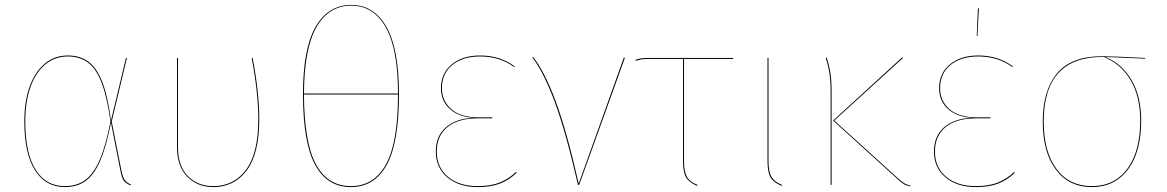

<svg xmlns="http://www.w3.org/2000/svg" viewBox="-20 -753 4753 782"><path d="M432 -262 493 -517H497L435 -258L474 -61Q480 -31 488.5 -19.5Q497 -8 513 -2L512 2Q494 -5 485 -16Q476 -27 470 -60L432 -253Q413 -156 388.5 -99Q364 -42 329.5 -16.5Q295 9 244 9Q166 9 122.5 -59.5Q79 -128 79 -259Q79 -339 100.5 -399.5Q122 -460 162 -493.5Q202 -527 256 -527Q306 -527 340 -502Q374 -477 396.5 -419.5Q419 -362 432 -262ZM83 -259Q83 -129 125 -62Q167 5 244 5Q294 5 328 -20.5Q362 -46 386.5 -103Q411 -160 430 -258Q416 -358 394 -415.5Q372 -473 338.5 -498Q305 -523 256 -523Q204 -523 164.5 -490.5Q125 -458 104 -398Q83 -338 83 -259Z M1036 -268Q1036 -127 985 -59Q934 9 849 9Q784 9 742.5 -33.5Q701 -76 701 -153V-517H705V-153Q705 -77 745 -36Q785 5 849 5Q932 5 982 -61.5Q1032 -128 1032 -268Q1032 -374 1005 -517H1009Q1036 -374 1036 -268Z M1605 -370Q1605 -171 1555 -81Q1505 9 1409 9Q1313 9 1263.5 -81.5Q1214 -172 1214 -370Q1214 -555 1265.5 -644Q1317 -733 1411 -733Q1503 -733 1554 -643.5Q1605 -554 1605 -370ZM1218 -372H1601Q1601 -554 1551 -642Q1501 -730 1411 -730Q1319 -730 1269 -642.5Q1219 -555 1218 -372ZM1601 -368H1218Q1219 -172 1267 -83.5Q1315 5 1409 5Q1503 5 1552 -83.5Q1601 -172 1601 -368Z M2077 -482 2074 -480Q2016 -523 1935 -523Q1865 -523 1822.5 -488.5Q1780 -454 1780 -394Q1780 -342 1818 -308.5Q1856 -275 1929 -275H1985V-271H1927Q1846 -271 1802.5 -235.5Q1759 -200 1759 -136Q1759 -71 1804.5 -33Q1850 5 1926 5Q1979 5 2016 -10Q2053 -25 2082 -53L2084 -49Q2054 -20 2017 -5.5Q1980 9 1926 9Q1849 9 1802 -30.5Q1755 -70 1755 -136Q1755 -199 1796 -234.5Q1837 -270 1907 -273Q1845 -278 1810.5 -310.5Q1776 -343 1776 -394Q1776 -455 1820 -491Q1864 -527 1935 -527Q2018 -527 2077 -482Z M2337 -5 2521 -519 2525 -517 2339 0H2334Q2284 -218 2239 -339Q2194 -460 2148 -519L2152 -520Q2198 -462 2243 -341.5Q2288 -221 2337 -5Z M2766 -513V-98Q2766 -55 2777.5 -33.5Q2789 -12 2821 0L2819 4Q2785 -11 2773.5 -32Q2762 -53 2762 -98V-513H2631Q2607 -513 2594.5 -511.5Q2582 -510 2570 -505L2568 -509Q2580 -514 2593 -515.5Q2606 -517 2630 -517H2966V-513Z M3110 -98Q3110 -55 3121.5 -34Q3133 -13 3165 0L3163 4Q3129 -11 3117.5 -32Q3106 -53 3106 -98V-517H3110Z M3378 -262 3634 -30Q3652 -14 3662 -7.5Q3672 -1 3688 3L3687 6Q3671 3 3660.5 -3.5Q3650 -10 3632 -27L3373 -262L3654 -519L3658 -517ZM3367 -387V0H3363V-383Q3363 -460 3343 -517L3347 -518Q3367 -460 3367 -387Z M4106 -482 4103 -480Q4045 -523 3964 -523Q3894 -523 3851.5 -488.5Q3809 -454 3809 -394Q3809 -342 3847 -308.5Q3885 -275 3958 -275H4014V-271H3956Q3875 -271 3831.5 -235.5Q3788 -200 3788 -136Q3788 -71 3833.5 -33Q3879 5 3955 5Q4008 5 4045 -10Q4082 -25 4111 -53L4113 -49Q4083 -20 4046 -5.5Q4009 9 3955 9Q3878 9 3831 -30.5Q3784 -70 3784 -136Q3784 -199 3825 -234.5Q3866 -270 3936 -273Q3874 -278 3839.5 -310.5Q3805 -343 3805 -394Q3805 -455 3849 -491Q3893 -527 3964 -527Q4047 -527 4106 -482ZM3967 -719 3961 -606H3958L3963 -719Z M4644 -514 4483 -521Q4550 -493 4589 -426.5Q4628 -360 4628 -262Q4628 -134 4574 -62.5Q4520 9 4427 9Q4334 9 4280.5 -62Q4227 -133 4227 -258Q4227 -384 4285 -454Q4343 -524 4469 -524Q4511 -524 4644 -517ZM4476 -521H4470Q4231 -521 4231 -258Q4231 -135 4283 -65Q4335 5 4427 5Q4519 5 4571.5 -65.5Q4624 -136 4624 -262Q4624 -361 4584.5 -427Q4545 -493 4476 -521Z"/></svg>

Font: FiraGO Four
Style: Regular
Weight: 100
Designer: bBox Type
Foundry: bBox Type GmbH
Version: Version 1.001